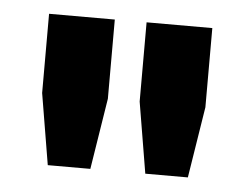

<svg xmlns="http://www.w3.org/2000/svg" viewBox="-33 -724 455 355"><g transform="rotate(5 194.5 -546.5)"><path d="M248 -407 226 -539V-686H348V-539L327 -407ZM67 -407 45 -539V-686H167V-539L146 -407Z"/></g></svg>

Font: Archivo Narrow
Style: Bold
Weight: 700
Designer: Hector Gatti
Foundry: Omnibus-Type
Version: Version 3.002